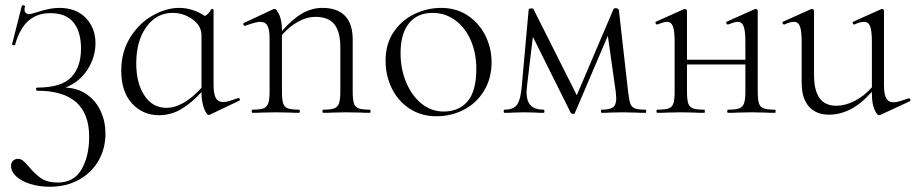

<svg xmlns="http://www.w3.org/2000/svg" viewBox="-20 -429 3482 730"><path d="M381 78Q381 136 354.5 182Q328 228 280 254.5Q232 281 170 281Q127 281 93.5 270Q60 259 41 241Q22 223 22 202Q22 188 30 181.5Q38 175 48 175Q59 175 67.5 182Q76 189 91 206Q113 233 136.5 249Q160 265 200 265Q261 265 290 215Q319 165 319 91Q319 -84 122 -84Q118 -84 117 -90Q116 -96 122 -96Q213 -96 250.5 -135Q288 -174 288 -244Q288 -308 259.5 -343.5Q231 -379 172 -379Q121 -379 88 -350Q55 -321 37 -258Q37 -257 33 -257Q25 -257 26 -261L63 -407Q63 -409 67 -409Q70 -409 73 -407.5Q76 -406 75 -405Q73 -397 73 -394Q73 -384 78.5 -379.5Q84 -375 90 -375Q96 -375 122 -383Q170 -399 205 -399Q270 -399 306.5 -360.5Q343 -322 343 -265Q343 -211 312.5 -164Q282 -117 229 -96Q277 -94 311.5 -69Q346 -44 363.5 -5Q381 34 381 78Z M887 -56Q891 -56 892 -51.5Q893 -47 889 -46L778 7L774 8Q765 8 755.5 -17.5Q746 -43 746 -79Q710 -39 670.5 -15Q631 9 584 9Q523 9 482 -35.5Q441 -80 441 -160Q441 -232 475 -286.5Q509 -341 560.5 -370Q612 -399 661 -399Q688 -399 713.5 -390.5Q739 -382 759 -368Q775 -377 783 -394Q784 -395 788 -394.5Q792 -394 792 -392V-106Q792 -72 800.5 -56.5Q809 -41 829 -41Q839 -41 853.5 -45.5Q868 -50 885 -56ZM746 -95V-295Q746 -331 712 -355.5Q678 -380 636 -380Q575 -380 536.5 -326.5Q498 -273 498 -188Q498 -113 529 -66Q560 -19 613 -19Q676 -19 746 -95Z M1386 0Q1363 0 1350 -1L1298 -2L1245 -1Q1232 0 1209 0Q1206 0 1206 -6Q1206 -12 1209 -12Q1238 -12 1251 -17Q1264 -22 1269 -36.5Q1274 -51 1274 -81V-248Q1274 -309 1251 -337Q1228 -365 1179 -365Q1147 -365 1113.5 -346.5Q1080 -328 1052 -296V-81Q1052 -51 1056.5 -36.5Q1061 -22 1074.5 -17Q1088 -12 1117 -12Q1120 -12 1120 -6Q1120 0 1117 0Q1094 0 1081 -1L1029 -2L976 -1Q963 0 940 0Q937 0 937 -6Q937 -12 940 -12Q969 -12 982 -17Q995 -22 1000 -36.5Q1005 -51 1005 -81V-281Q1005 -316 997 -331Q989 -346 969 -346Q953 -346 913 -331H911Q907 -331 905.5 -335.5Q904 -340 908 -342L1019 -394Q1021 -395 1024 -395Q1032 -395 1042 -372.5Q1052 -350 1052 -315V-311Q1092 -357 1129 -378Q1166 -399 1206 -399Q1262 -399 1291.5 -369Q1321 -339 1321 -278V-81Q1321 -51 1325.5 -36.5Q1330 -22 1343.5 -17Q1357 -12 1386 -12Q1389 -12 1389 -6Q1389 0 1386 0Z M1446 -198Q1446 -263 1477.5 -308.5Q1509 -354 1557.5 -376.5Q1606 -399 1657 -399Q1715 -399 1758.5 -370Q1802 -341 1825.5 -293.5Q1849 -246 1849 -193Q1849 -131 1820.5 -84Q1792 -37 1744 -12Q1696 13 1639 13Q1582 13 1538 -15.5Q1494 -44 1470 -92.5Q1446 -141 1446 -198ZM1791 -167Q1791 -227 1770 -275.5Q1749 -324 1711 -352Q1673 -380 1624 -380Q1567 -380 1535 -340.5Q1503 -301 1503 -227Q1503 -167 1524 -116.5Q1545 -66 1582 -35.5Q1619 -5 1667 -5Q1725 -5 1758 -44Q1791 -83 1791 -167Z M2435 0Q2409 0 2394 -1L2346 -2L2300 -1Q2288 0 2267 0Q2265 0 2265 -6Q2265 -12 2267 -12Q2298 -12 2310.5 -21Q2323 -30 2323 -56Q2323 -61 2321 -81L2291 -293L2166 0Q2165 4 2158 4Q2153 4 2150 0L2006 -289L1984 -104Q1982 -86 1982 -80Q1982 -44 1998 -28Q2014 -12 2047 -12Q2050 -12 2050 -6Q2050 0 2047 0Q2026 0 2015 -1L1974 -2L1932 -1Q1920 0 1898 0Q1895 0 1895 -6Q1895 -12 1898 -12Q1933 -12 1946.5 -32Q1960 -52 1964 -104L1990 -392Q1990 -397 2000 -397Q2007 -397 2008 -395L2173 -67L2312 -393Q2314 -398 2321 -398Q2325 -398 2328.5 -396Q2332 -394 2333 -391L2368 -81Q2372 -48 2376.5 -35Q2381 -22 2393.5 -17Q2406 -12 2435 -12Q2437 -12 2437 -6Q2437 0 2435 0Z M2927 0Q2902 0 2888 -1L2839 -2L2786 -1Q2772 0 2748 0Q2745 0 2745 -6Q2745 -12 2748 -12Q2777 -12 2790.5 -17Q2804 -22 2809 -36.5Q2814 -51 2814 -81V-184H2592V-81Q2592 -51 2596.5 -36.5Q2601 -22 2614.5 -17Q2628 -12 2658 -12Q2660 -12 2660 -6Q2660 0 2658 0Q2633 0 2619 -1L2570 -2L2518 -1Q2504 0 2479 0Q2476 0 2476 -6Q2476 -12 2479 -12Q2509 -12 2522.5 -17Q2536 -22 2540.5 -36.5Q2545 -51 2545 -81V-270Q2545 -311 2538.5 -328.5Q2532 -346 2516 -346Q2505 -346 2480 -336H2478Q2474 -336 2472.5 -341Q2471 -346 2475 -347L2580 -394L2584 -395Q2586 -395 2589 -393Q2592 -391 2592 -388V-202H2814V-270Q2814 -311 2807.5 -328.5Q2801 -346 2785 -346Q2774 -346 2749 -336H2747Q2743 -336 2741.5 -341Q2740 -346 2744 -347L2849 -394L2853 -395Q2855 -395 2858 -393Q2861 -391 2861 -388V-81Q2861 -51 2865.5 -36.5Q2870 -22 2883.5 -17Q2897 -12 2927 -12Q2929 -12 2929 -6Q2929 0 2927 0Z M3436 -55Q3440 -55 3441.5 -50.5Q3443 -46 3439 -44L3327 8L3323 9Q3314 9 3304.5 -13.5Q3295 -36 3295 -71V-80Q3254 -34 3214 -13.5Q3174 7 3132 7Q3083 7 3055.5 -24Q3028 -55 3028 -115V-270Q3028 -311 3021.5 -328.5Q3015 -346 2999 -346Q2984 -346 2963 -336H2961Q2957 -336 2955.5 -341Q2954 -346 2958 -347L3063 -394L3067 -395Q3069 -395 3072 -393Q3075 -391 3075 -388V-145Q3075 -85 3096 -56Q3117 -27 3159 -27Q3194 -27 3230 -45.5Q3266 -64 3295 -97V-270Q3295 -311 3288.5 -328.5Q3282 -346 3265 -346Q3250 -346 3229 -336H3227Q3223 -336 3222 -341Q3221 -346 3225 -347L3330 -394L3333 -395Q3336 -395 3338.5 -393Q3341 -391 3341 -388V-105Q3341 -71 3349.5 -55.5Q3358 -40 3378 -40Q3388 -40 3402.5 -44.5Q3417 -49 3434 -55Z"/></svg>

Font: Cormorant Infant Light
Style: Regular
Weight: 300
Designer: Christian Thalmann (Catharsis Fonts)
Version: Version 3.000